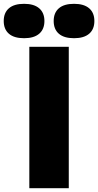

<svg xmlns="http://www.w3.org/2000/svg" viewBox="-104 -985 514 1005"><path d="M49.5 0V-740H256V0ZM283.5 -785Q231 -785 204 -808.5Q177 -832 177 -875Q177 -918 204 -941.5Q231 -965 283.5 -965Q335.5 -965 362.8 -941.5Q390 -918 390 -875Q390 -832 362.8 -808.5Q335.5 -785 283.5 -785ZM22 -785Q-30.5 -785 -57.5 -808.5Q-84.5 -832 -84.5 -875Q-84.5 -918 -57.5 -941.5Q-30.5 -965 22 -965Q74 -965 101.2 -941.5Q128.5 -918 128.5 -875Q128.5 -832 101.2 -808.5Q74 -785 22 -785Z"/></svg>

Font: Encode Sans Semi Condensed Black
Style: Regular
Weight: 900
Width: 4
Designer: Multiple Designers
Foundry: Impallari Type
Version: Version 3.000; ttfautohint (v1.8.3) -l 8 -r 50 -G 200 -x 14 